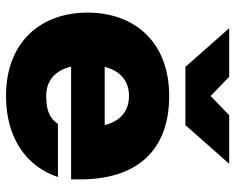

<svg xmlns="http://www.w3.org/2000/svg" viewBox="-92 -680 784 640"><g transform="rotate(90 300.0 -360.0)"><path d="M300 12C442 12 536 -58 570 -161H393C375 -135 351 -122 300 -122C249 -122 215 -151 202 -205H578V-235C578 -424 482 -532 300 -532C118 -532 22 -414 22 -260C22 -106 118 12 300 12ZM74 -732 203 -586H397L526 -732H364L300 -670L236 -732ZM203 -317C216 -369 250 -398 300 -398C350 -398 384 -369 397 -317Z"/></g></svg>

Font: Aspekta 900
Style: Regular
Weight: 900
Designer: Ivo Dolenc
Version: Version 2.000